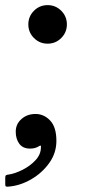

<svg xmlns="http://www.w3.org/2000/svg" viewBox="-29 -556 378 732"><path d="M31 -54Q31 -83 52.8 -102.2Q74.5 -121.5 106.5 -121.5Q138.5 -121.5 162.2 -96.5Q186 -71.5 186 -19Q186 27.5 158.5 65.8Q131 104 89.2 128Q47.5 152 3.5 155.5Q-3 156 -6 155Q-9 154 -9 146.5V120.5Q-9 113.5 -5.5 111.8Q-2 110 4 109.5Q27.5 106 56.2 91.8Q85 77.5 106 55.2Q127 33 127 5.5Q128 -1.5 124.5 -0.8Q121 0 116 3.5Q103.5 10.5 85.5 10.5Q58 10.5 44.5 -8Q31 -26.5 31 -54ZM79 -463Q79 -493.5 100.5 -515Q122 -536.5 152.5 -536.5Q183 -536.5 204.5 -515Q226 -493.5 226 -463Q226 -432.5 204.5 -411Q183 -389.5 152.5 -389.5Q122 -389.5 100.5 -411Q79 -432.5 79 -463Z"/></svg>

Font: Besley* Narrow Medium
Style: Italic
Weight: 500
Width: 4
Italic angle: -13°
Designer: Owen Earl
Foundry: indestructible type*
Version: Version 3.000; ttfautohint (v1.8.3)